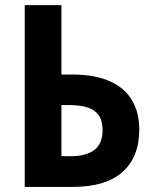

<svg xmlns="http://www.w3.org/2000/svg" viewBox="-20 -734 605 754"><path d="M77.1 0V-713.9H221.2V-441.4H262.7Q351.6 -441.4 410.2 -415.5Q468.8 -389.6 497.8 -341.3Q526.9 -293 526.9 -225.1Q526.9 -117.7 461.4 -58.8Q396 0 264.6 0ZM221.2 -120.6H259.3Q317.9 -120.6 350.3 -145Q382.8 -169.4 382.8 -223.1Q382.8 -259.8 367.7 -281.2Q352.5 -302.7 323.5 -312Q294.4 -321.3 252.4 -321.3H221.2Z"/></svg>

Font: Open Sans SemiCondensed
Style: Bold
Weight: 700
Width: 4
Designer: Monotype Design Team
Foundry: Monotype Imaging Inc.
Version: Version 3.003